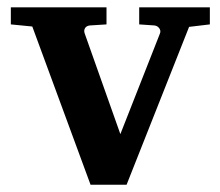

<svg xmlns="http://www.w3.org/2000/svg" viewBox="-20 -508 606 528"><path d="M500 -434.1 328.1 0H229L68.8 -435.1L9.8 -440.9V-487.8H272.9V-440.9L227.1 -438Q217.8 -437 213.9 -430.7Q210 -424.3 212.9 -416L311 -139.2L419.9 -416Q422.9 -423.3 418 -430.2Q413.1 -437 404.8 -438L362.8 -440.9V-487.8H557.1V-440.9Z"/></svg>

Font: Charis SIL
Style: Bold
Weight: 700
Foundry: SIL International
Version: Version 4.112